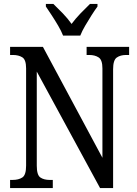

<svg xmlns="http://www.w3.org/2000/svg" viewBox="-20 -951 695 971"><path d="M31 0V-41H43Q74 -41 93 -53.5Q112 -66 112 -113V-605Q112 -649 93 -661Q74 -673 45 -673H31V-714H197L498 -153V-605Q498 -648 479 -660.5Q460 -673 431 -673H418V-714H633V-673H618Q589 -673 570.5 -660Q552 -647 552 -601V0H486L166 -589V-113Q166 -66 184 -53.5Q202 -41 232 -41H247V0ZM299 -771Q290 -794 274.5 -820.5Q259 -847 242 -873Q225 -899 212 -918V-931H250Q273 -909 298 -883Q323 -857 342 -830Q362 -857 387 -883Q412 -909 435 -931H473V-918Q459 -899 442.5 -873Q426 -847 410.5 -820.5Q395 -794 386 -771Z"/></svg>

Font: Noto Serif Thai Condensed
Style: Regular
Weight: 400
Width: 3
Designer: Monotype Design Team
Foundry: Monotype Imaging Inc.
Version: Version 2.002; ttfautohint (v1.8.4.7-5d5b)